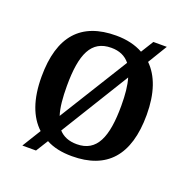

<svg xmlns="http://www.w3.org/2000/svg" viewBox="-113 -684 815 832"><g transform="rotate(20 294.5 -268.0)"><path d="M129 -46 76 40H139L174 -16C207 2 247 10 293 10C453 10 537 -81 537 -269C537 -369 511 -441 464 -487L518 -576H456L420 -518C386 -537 344 -547 296 -547C135 -547 52 -457 52 -269C52 -166 79 -92 129 -46ZM380 -452 184 -136C173 -170 169 -215 169 -269C169 -416 202 -490 294 -490C331 -490 359 -478 380 -452ZM295 -46C259 -46 232 -57 212 -79L406 -394C416 -361 420 -319 420 -269C420 -123 387 -46 295 -46Z"/></g></svg>

Font: Noto Serif Oriya Medium
Style: Regular
Weight: 500
Designer: David Williams
Foundry: Google LLC, David Williams
Version: Version 1.051